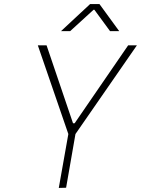

<svg xmlns="http://www.w3.org/2000/svg" viewBox="-20 -923 693 944"><path d="M269 1 316 -264 166 -700H209L339 -317H347L610 -700H653L351 -264L305 0ZM423 -903H469L566 -770H521L444 -875H440L325 -770H280Z"/></svg>

Font: Be Vietnam Thin
Style: Italic
Weight: 250
Italic angle: -9°
Designer: Gabriel Lam
Foundry: TypeRant
Version: Version 3.000